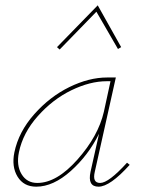

<svg xmlns="http://www.w3.org/2000/svg" viewBox="-20 -698 535 721"><path d="M342 -654 204 -512 194 -521 347 -678 435 -521 423 -514ZM457 -87 467 -79Q393 3 350 3Q308 3 320 -53L352 -196Q312 -115 246 -56Q180 3 116 3Q69 3 46 -34.5Q23 -72 34 -126Q50 -203 108.5 -269Q167 -335 240.5 -371Q314 -407 382 -407H415L336 -53Q326 -11 356 -11Q388 -11 457 -87ZM120 -11Q193 -11 271 -99Q349 -187 370 -278L395 -393H381Q318 -393 248 -359Q178 -325 122 -262Q66 -199 51 -126Q41 -77 61 -44Q81 -11 120 -11Z"/></svg>

Font: EauTest Thin
Style: Italic
Weight: 250
Italic angle: -12°
Designer: Christian Thalmann (Catharsis Fonts)
Version: Version 0.001;PS 000.001;hotconv 1.0.88;makeotf.lib2.5.64775